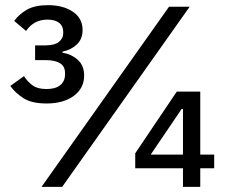

<svg xmlns="http://www.w3.org/2000/svg" viewBox="-20 -724 871 744"><path d="M154 -548Q191 -548 208 -561.5Q225 -575 225 -596V-600Q225 -623 209 -635.5Q193 -648 164 -648Q111 -648 81 -604L35 -643Q54 -669 84.5 -686.5Q115 -704 166 -704Q225 -704 262.5 -678.5Q300 -653 300 -608Q300 -572 277 -551Q254 -530 222 -524V-520Q257 -514 281.5 -492Q306 -470 306 -431Q306 -382 266 -352.5Q226 -323 160 -323Q103 -323 71 -343.5Q39 -364 20 -391L73 -429Q87 -407 106.5 -393Q126 -379 160 -379Q195 -379 213.5 -394Q232 -409 232 -436V-441Q232 -467 212.5 -479Q193 -491 158 -491H116V-548ZM141 0 635 -698H715L221 0ZM689 0V-72H504V-130L665 -369H756V-125H810V-72H756V0ZM689 -302H684L564 -125H689Z"/></svg>

Font: IBM Plex Sans Thai Looped Text
Style: Regular
Weight: 450
Designer: Mike Abbink, Paul van der Laan, Pieter van Rosmalen, Ben Mitchell, Mark Frömberg
Foundry: Bold Monday
Version: Version 1.1